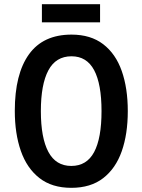

<svg xmlns="http://www.w3.org/2000/svg" viewBox="-20 -891 683 921"><path d="M593 -358Q593 -248 564 -165.5Q535 -83 475 -36.5Q415 10 322 10Q229 10 169 -37Q109 -84 80 -167Q51 -250 51 -359Q51 -536 119 -630.5Q187 -725 323 -725Q415 -725 475 -679Q535 -633 564 -550.5Q593 -468 593 -358ZM176 -358Q176 -230 212 -162.5Q248 -95 322 -95Q396 -95 431.5 -161.5Q467 -228 467 -358Q467 -488 431.5 -554.5Q396 -621 323 -621Q248 -621 212 -553.5Q176 -486 176 -358ZM460 -871V-784H181V-871Z"/></svg>

Font: Noto Sans Sinhala Condensed SemiBold
Style: Regular
Weight: 600
Width: 3
Designer: Jelle Bosma - Monotype Design Team
Foundry: Monotype Imaging Inc.
Version: Version 2.006; ttfautohint (v1.8.4.7-5d5b)